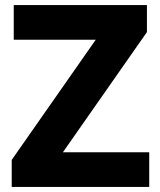

<svg xmlns="http://www.w3.org/2000/svg" viewBox="-20 -734 630 754"><path d="M566 0H26V-106L356 -578H34V-714H557V-608L227 -136H566Z"/></svg>

Font: Noto Sans UI Extra
Style: Regular
Weight: 800
Designer: Monotype Design Team
Foundry: Monotype Imaging Inc.
Version: Version 1.901